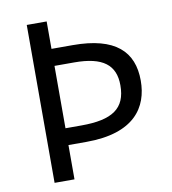

<svg xmlns="http://www.w3.org/2000/svg" viewBox="-81 -784 766 855"><g transform="rotate(-10 302.5 -357.0)"><path d="M554 -382C554 -513 476 -590 283 -590H187V-714H97V0H187V-155H268C486 -155 554 -262 554 -382ZM259 -231H187V-513H276C406 -513 461 -469 461 -377C461 -272 399 -231 259 -231Z"/></g></svg>

Font: Noto Sans Sinhala UI
Style: Regular
Weight: 400
Designer: Jelle Bosma - Monotype Design Team
Foundry: Monotype Imaging Inc.
Version: Version 2.006